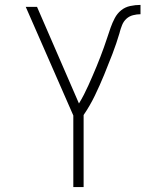

<svg xmlns="http://www.w3.org/2000/svg" viewBox="-20 -763 640 783"><path d="M279 0V-292L85 -735H131L302 -341Q313 -359 322.5 -377.5Q332 -396 340.5 -415Q349 -434 357.5 -453.5Q366 -473 374 -492.5Q382 -512 389.5 -531.5Q397 -551 404 -570.5Q411 -590 417.5 -610Q424 -630 431 -650Q438 -670 448 -689Q458 -708 474 -721Q490 -734 511 -738.5Q532 -743 553 -743V-705Q538 -705 522.5 -701Q507 -697 495.5 -686.5Q484 -676 478 -661Q472 -646 468 -631V-630Q455 -586 438.5 -543Q422 -500 404.5 -457.5Q387 -415 367 -373.5Q347 -332 321 -294V0Z"/></svg>

Font: Iosevka Aile Extralight
Style: Regular
Weight: 200
Designer: Belleve Invis
Foundry: Belleve Invis
Version: Version 31.1.0; ttfautohint (v1.8.4)